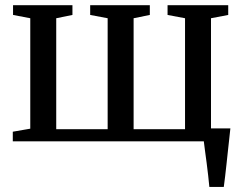

<svg xmlns="http://www.w3.org/2000/svg" viewBox="-20 -558 960 758"><path d="M806.5 180Q804.5 159 801.8 134.5Q799 110 795.8 85.2Q792.5 60.5 789.5 38.2Q786.5 16 784.5 -1L745.5 -51H889.5Q887.5 -31 884.8 -7.5Q882 16 879.5 40.8Q877 65.5 874.2 90.2Q871.5 115 868.8 138Q866 161 863.5 180ZM30.5 0V-38L99.5 -50V-486L31.5 -499V-537.5H266V-499L202 -486V-48H405V-486L336 -499V-537.5H571.5V-499L507.5 -486V-48H710.5V-486L641.5 -499V-537.5H881V-499L813 -486V-50L882 -38V0Z"/></svg>

Font: Merriweather 60pt
Style: Regular
Weight: 400
Version: Version 2.100